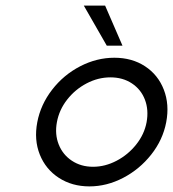

<svg xmlns="http://www.w3.org/2000/svg" viewBox="-20 -658 617 685"><path d="M113 -222Q125 -285 166 -338Q207 -391 266 -421.5Q325 -452 388 -452Q451 -452 497.5 -421.5Q544 -391 564.5 -338Q585 -285 573 -222Q561 -159 519.5 -106.5Q478 -54 419.5 -23.5Q361 7 299 7Q237 7 190 -23.5Q143 -54 122 -106.5Q101 -159 113 -222ZM503 -222Q511 -266 497 -302.5Q483 -339 450.5 -360.5Q418 -382 374 -382Q330 -382 289 -360.5Q248 -339 219.5 -302.5Q191 -266 183 -222Q175 -179 189.5 -142.5Q204 -106 236.5 -84.5Q269 -63 312 -63Q355 -63 396 -84.5Q437 -106 466 -142.5Q495 -179 503 -222ZM279 -638H355L417 -495H361Z"/></svg>

Font: Teachers[wght] Italic
Style: Regular
Weight: 400
Designer: Alfredo Marco Pradil & Chank Diesel
Version: Version 1.000;Glyphs 3.1.2 (3151)